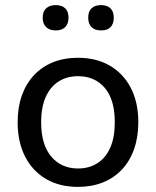

<svg xmlns="http://www.w3.org/2000/svg" viewBox="-20 -722 611 751"><path d="M285 9Q213 9 160 -22Q107 -53 78 -110Q49 -167 49 -244Q49 -302 65.5 -348.5Q82 -395 113 -428Q144 -461 187.5 -478.5Q231 -496 285 -496Q357 -496 410 -465Q463 -434 492 -377.5Q521 -321 521 -244Q521 -186 504.5 -139Q488 -92 457 -59Q426 -26 382.5 -8.5Q339 9 285 9ZM285 -63Q329 -63 361.5 -84Q394 -105 411.5 -145Q429 -185 429 -244Q429 -332 390 -378Q351 -424 285 -424Q242 -424 209.5 -403.5Q177 -383 159 -343Q141 -303 141 -244Q141 -156 180.5 -109.5Q220 -63 285 -63ZM375 -603Q351 -603 338 -616Q325 -629 325 -653Q325 -677 338 -689.5Q351 -702 375 -702Q399 -702 412 -689.5Q425 -677 425 -653Q425 -629 412.5 -616Q400 -603 375 -603ZM198 -603Q174 -603 160.5 -616Q147 -629 147 -653Q147 -677 160.5 -689.5Q174 -702 198 -702Q222 -702 235 -689.5Q248 -677 248 -653Q248 -629 235 -616Q222 -603 198 -603Z"/></svg>

Font: Nunito Medium
Style: Regular
Weight: 500
Designer: Vernon Adams
Foundry: Vernon Adams
Version: Version 3.601